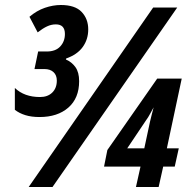

<svg xmlns="http://www.w3.org/2000/svg" viewBox="-20 -744 775 764"><path d="M137.2 -278.3Q105 -278.3 80.6 -285.9Q56.2 -293.5 39.1 -307.1V-394Q76.7 -357.9 139.2 -357.9Q169.9 -357.9 188 -375.7Q206.1 -393.6 206.1 -423.3Q206.1 -444.8 192.9 -457Q179.7 -469.2 157.2 -469.2H117.2L131.8 -539.1H166Q201.2 -539.1 219.7 -559.1Q238.3 -579.1 238.3 -608.9Q238.3 -647 202.1 -647Q184.1 -647 167 -638.9Q149.9 -630.9 129.9 -615.2L97.2 -677.2Q126 -701.7 158.4 -712.9Q190.9 -724.1 222.2 -724.1Q278.8 -724.1 304.9 -696.5Q331.1 -668.9 331.1 -627Q331.1 -587.4 309.3 -557.1Q287.6 -526.9 243.2 -511.2L242.2 -507.3Q265.1 -497.6 280 -477.1Q294.9 -456.5 294.9 -420.9Q294.9 -353.5 252 -315.9Q209 -278.3 137.2 -278.3ZM94.2 0 589.4 -713.9H685.1L189 0ZM521 0 539.1 -81.1H394L407.2 -147L605.5 -431.2H703.1L644 -153.8H691.4L675.3 -81.1H629.4L611.3 0ZM486.3 -153.8H554.2L577.1 -260.7Q581.1 -275.9 584 -288.8Q586.9 -301.8 591.3 -316.9Q583.5 -303.2 576.9 -290.5Q570.3 -277.8 561 -265.1Z"/></svg>

Font: Open Sans Condensed
Style: Bold Italic
Weight: 700
Width: 3
Italic angle: -12°
Designer: Monotype Design Team
Foundry: Monotype Imaging Inc.
Version: Version 3.003; ttfautohint (v1.8.4)